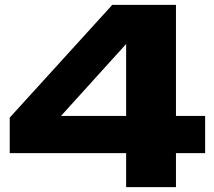

<svg xmlns="http://www.w3.org/2000/svg" viewBox="-20 -770 879 790"><path d="M442 -750 20 -286V-140H499V0H704V-140H824V-293H704V-750ZM231 -293 499 -589V-293Z"/></svg>

Font: Bounded
Style: Bold
Weight: 700
Designer: Vlad Churkin
Version: Version 3.0